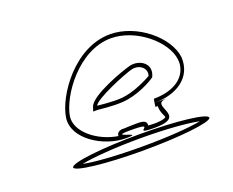

<svg xmlns="http://www.w3.org/2000/svg" viewBox="-80 -817 853 703"><g transform="rotate(-20 346.0 -465.0)"><path d="M108 -274C106 -258 223 -244 369 -244C515 -244 637 -258 639 -274C642 -291 525 -305 379 -305C233 -305 111 -291 108 -274ZM146 -454C134 -373 241 -308 326 -308C411 -308 252 -330 353 -330C469 -330 335 -308 439 -308C578 -308 435 -394 520 -394H469C554 -394 623 -436 619 -517C610 -598 505 -686 401 -686C262 -686 158 -535 146 -454ZM161 -454C173 -529 272 -671 399 -671C497 -671 596 -586 604 -514C605 -506 605 -500 604 -493C596 -438 542 -409 472 -409C471 -409 467 -380 467 -379H476C475 -352 490 -336 488 -331C488 -330 477 -323 442 -323C432 -323 422 -324 419 -324C422 -351 388 -345 355 -345C345 -345 338 -344 332 -344C331 -344 305 -348 303 -325C226 -337 152 -395 161 -454ZM145 -274C191 -283 278 -290 377 -290C476 -290 560 -283 602 -274C556 -265 470 -259 372 -259C273 -259 187 -265 145 -274ZM247 -441H266C271 -441 318 -434 362 -437C418 -441 474 -471 493 -485C516 -532 472 -561 432 -553C400 -545 268 -498 253 -459ZM268 -456C277 -479 401 -530 433 -538C466 -545 492 -520 482 -494C467 -485 410 -456 363 -452C321 -449 276 -456 268 -456Z"/></g></svg>

Font: Ampere
Style: OuLnIta
Weight: 400
Version: Version 1